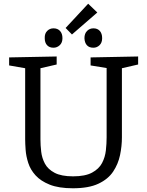

<svg xmlns="http://www.w3.org/2000/svg" viewBox="-20 -1001 789 1030"><path d="M466 -693 721 -698V-655L634 -635V-264Q634 -217 624 -169Q614 -121 587 -80.5Q560 -40 508 -15.5Q456 9 371 9Q295 9 246.5 -10.5Q198 -30 170.5 -60.5Q143 -91 131.5 -127Q120 -163 117.5 -196.5Q115 -230 115 -253V-635L29 -650V-693L284 -698V-655L197 -635V-253Q197 -222 201 -187.5Q205 -153 221 -123Q237 -93 273 -74Q309 -55 372 -55Q437 -55 474 -75Q511 -95 527.5 -126.5Q544 -158 548 -194.5Q552 -231 552 -264V-636L466 -650ZM366 -816 332 -851 453 -981 502 -934ZM481 -745Q458 -745 446 -758.5Q434 -772 433 -796Q433 -821 447 -835Q461 -849 481 -849Q503 -849 515.5 -835Q528 -821 528 -796Q528 -772 514 -758.5Q500 -745 481 -745ZM267 -745Q245 -745 232.5 -758.5Q220 -772 220 -796Q219 -821 233 -835Q247 -849 267 -849Q289 -849 302 -835Q315 -821 315 -796Q315 -772 300.5 -758.5Q286 -745 267 -745Z"/></svg>

Font: Bitter
Style: Regular
Weight: 400
Designer: Sol Matas, and Bitter project Authors
Foundry: Sol Matas
Version: Version 2.001